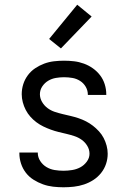

<svg xmlns="http://www.w3.org/2000/svg" viewBox="-20 -785 540 813"><path d="M249 8Q227 8 205 5.5Q183 3 162 -4.5Q141 -12 122 -24Q103 -36 89.5 -53.5Q76 -71 69 -92.5Q62 -114 62 -136V-139H140V-138Q140 -119 150.5 -103Q161 -87 177 -77.5Q193 -68 211.5 -65Q230 -62 249 -62Q267 -62 285.5 -65Q304 -68 320 -76.5Q336 -85 347.5 -100.5Q359 -116 359 -134Q359 -152 349.5 -167.5Q340 -183 326 -193Q312 -203 295.5 -208.5Q279 -214 262 -218Q245 -222 228.5 -226Q212 -230 195.5 -236Q179 -242 163.5 -249.5Q148 -257 134 -267.5Q120 -278 108.5 -291Q97 -304 89 -319.5Q81 -335 76.5 -352Q72 -369 72 -386Q72 -408 78.5 -428.5Q85 -449 98 -466.5Q111 -484 129 -496Q147 -508 167 -515.5Q187 -523 208.5 -525.5Q230 -528 251 -528Q273 -528 294 -525.5Q315 -523 335.5 -515.5Q356 -508 373.5 -495.5Q391 -483 404 -466Q417 -449 423.5 -428Q430 -407 430 -386V-383H352V-384Q352 -402 343 -417.5Q334 -433 319 -442.5Q304 -452 286.5 -455Q269 -458 251 -458Q234 -458 216.5 -455Q199 -452 184 -443Q169 -434 159 -419Q149 -404 149 -386Q149 -369 158 -353.5Q167 -338 181 -327.5Q195 -317 211.5 -311.5Q228 -306 245 -302Q262 -298 279 -294Q296 -290 312.5 -284.5Q329 -279 344.5 -271Q360 -263 373.5 -252.5Q387 -242 399 -229Q411 -216 419 -200.5Q427 -185 431.5 -168Q436 -151 436 -134Q436 -112 429 -91Q422 -70 408 -52.5Q394 -35 375.5 -23Q357 -11 336 -4Q315 3 293 5.5Q271 8 249 8ZM238 -580 188 -620 307 -765 368 -715Z"/></svg>

Font: Iosevka Curly
Style: Regular
Weight: 400
Monospace: yes
Designer: Belleve Invis
Foundry: Belleve Invis
Version: Version 22.1.2; ttfautohint (v1.8.4)